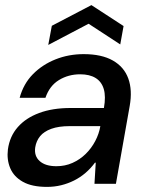

<svg xmlns="http://www.w3.org/2000/svg" viewBox="-20 -720 565 752"><path d="M164 12Q105 12 69.5 -8Q34 -28 20 -61.5Q6 -95 11 -135Q18 -186 49.5 -222Q81 -258 133.5 -277.5Q186 -297 256 -297H387Q395 -342 386.5 -371Q378 -400 354.5 -414.5Q331 -429 294 -429Q248 -429 211 -406.5Q174 -384 158 -337H57Q72 -392 109 -429.5Q146 -467 197.5 -487.5Q249 -508 308 -508Q378 -508 422 -483Q466 -458 482.5 -412.5Q499 -367 488 -305L434 0H350L355 -83H352Q335 -60 314.5 -42.5Q294 -25 270 -13Q246 -1 219.5 5.5Q193 12 164 12ZM201 -69Q235 -69 264 -82Q293 -95 315.5 -117Q338 -139 353 -167.5Q368 -196 373 -226H253Q210 -226 181 -215.5Q152 -205 137 -186.5Q122 -168 118 -143Q113 -109 135.5 -89Q158 -69 201 -69ZM169 -544 183 -619 338 -700 464 -618 451 -546 327 -627Z"/></svg>

Font: DM Sans 36pt Medium
Style: Italic
Weight: 500
Italic angle: -10°
Designer: Colophon Foundry, Jonny Pinhorn
Foundry: Colophon Foundry
Version: Version 4.004;gftools[0.9.30]